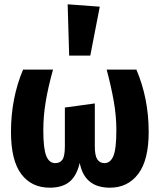

<svg xmlns="http://www.w3.org/2000/svg" viewBox="-20 -854 741 891"><path d="M670 -242Q670 -111 621.5 -47Q573 17 490 17Q372 17 350 -98Q336 -38 302.5 -10.5Q269 17 211 17Q126 17 78.5 -46.5Q31 -110 31 -242Q31 -398 87 -531H226Q204 -452 192.5 -384.5Q181 -317 181 -249Q181 -165 194.5 -131Q208 -97 236 -97Q259 -97 270 -113.5Q281 -130 281 -175V-355L420 -374V-175Q420 -132 431.5 -114.5Q443 -97 465 -97Q492 -97 506 -129.5Q520 -162 520 -250Q520 -316 508 -384Q496 -452 475 -531H613Q670 -397 670 -242ZM443 -823 399 -596H301L294 -834Z"/></svg>

Font: Fira Sans Condensed
Style: Bold
Weight: 700
Width: 3
Designer: bBox Type GmbH & Carrois Corporate GbR & Edenspiekermann AG
Foundry: bBox Type GmbH & Carrois Corporate GbR & Edenspiekermann AG
Version: Version 4.301